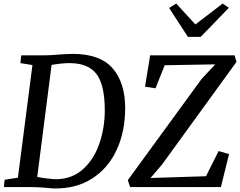

<svg xmlns="http://www.w3.org/2000/svg" viewBox="-20 -1055 1354 1083"><path d="M306 -747Q362 -751 391 -751Q545 -751 615.5 -669.5Q686 -588 686 -445Q686 -314 638.5 -210.5Q591 -107 500.5 -48.5Q410 10 285 8Q279 8 262 6.5Q245 5 237 4Q193 0 137 0H2L6 -41L81 -53L163 -688L95 -699L100 -743H238Q260 -743 306 -747ZM301 -44Q391 -47 451.5 -103.5Q512 -160 541.5 -248Q571 -336 571 -433Q571 -575 524.5 -637Q478 -699 372 -699Q331 -699 271 -689L190 -57Q215 -52 248 -48Q281 -44 301 -44ZM1303 -743 1314 -706 894 -127 829 -51 1142 -61 1213 -203 1272 -186 1226 0H714L701 -39L1116 -608L1194 -692L909 -687L857 -557L798 -566L827 -743ZM974 -1035 1082 -917 1236 -1035 1271 -1011 1112 -847H1040L934 -1010Z"/></svg>

Font: Koeln Type Serif
Style: Italic
Weight: 400
Italic angle: -8°
Designer: Eben Sorkin
Foundry: Eben Sorkin
Version: Version 2.002